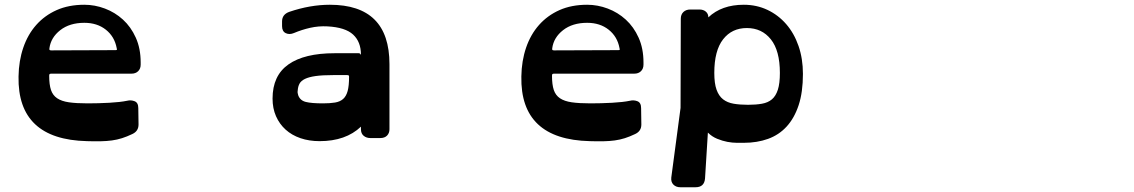

<svg xmlns="http://www.w3.org/2000/svg" viewBox="-20 -580 4774 808"><path d="M196 -270Q191 -270 189 -268.5Q187 -267 187 -261Q187 -224 194.5 -201.5Q202 -179 220.5 -166.5Q239 -154 270 -149.5Q301 -145 349 -145Q394 -145 440 -147.5Q486 -150 515 -156Q531 -160 546.5 -154Q562 -148 562 -125L563 -56Q563 -28 537 -16Q514 -5 493.5 1.5Q473 8 451 11Q429 14 403.5 14.5Q378 15 346 14Q53 7 58 -258Q59 -324 78 -379.5Q97 -435 132.5 -475Q168 -515 218.5 -537.5Q269 -560 335 -560Q379 -560 421.5 -544Q464 -528 497.5 -497.5Q531 -467 551.5 -421.5Q572 -376 572 -317V-308Q572 -291 561.5 -280.5Q551 -270 533 -270ZM335 -484Q273 -484 233.5 -453Q194 -422 188 -377Q187 -371 189 -369.5Q191 -368 196 -368L465 -369Q470 -369 471.5 -370Q473 -371 471 -378Q462 -426 425.5 -455Q389 -484 335 -484Z M1539 1Q1522 1 1510.5 -8.5Q1499 -18 1499 -36V-47Q1435 14 1325 14Q1281 14 1244.5 1.5Q1208 -11 1182 -34.5Q1156 -58 1141.5 -91Q1127 -124 1127 -165Q1127 -262 1194 -309Q1261 -356 1388 -356H1490Q1495 -356 1497 -352Q1499 -348 1499 -350Q1499 -404 1466 -434.5Q1433 -465 1358 -469Q1321 -471 1285.5 -463Q1250 -455 1217 -441Q1198 -433 1182.5 -440.5Q1167 -448 1167 -470V-490Q1167 -519 1197 -530Q1285 -560 1368 -560Q1619 -560 1619 -310V-36Q1619 -20 1609 -9.5Q1599 1 1580 1ZM1383 -264Q1337 -264 1308.5 -260Q1280 -256 1263.5 -248Q1247 -240 1240.5 -228Q1234 -216 1233 -200Q1232 -194 1232.5 -189.5Q1233 -185 1235 -179Q1243 -157 1267 -151Q1291 -145 1339 -145Q1369 -145 1390 -148.5Q1411 -152 1424 -163.5Q1437 -175 1443 -197Q1449 -219 1449 -257Q1449 -261 1447.5 -262.5Q1446 -264 1440 -264Z M2312 -270Q2307 -270 2305 -268.5Q2303 -267 2303 -261Q2303 -224 2310.5 -201.5Q2318 -179 2336.5 -166.5Q2355 -154 2386 -149.5Q2417 -145 2465 -145Q2510 -145 2556 -147.5Q2602 -150 2631 -156Q2647 -160 2662.5 -154Q2678 -148 2678 -125L2679 -56Q2679 -28 2653 -16Q2630 -5 2609.5 1.5Q2589 8 2567 11Q2545 14 2519.5 14.5Q2494 15 2462 14Q2169 7 2174 -258Q2175 -324 2194 -379.5Q2213 -435 2248.5 -475Q2284 -515 2334.5 -537.5Q2385 -560 2451 -560Q2495 -560 2537.5 -544Q2580 -528 2613.5 -497.5Q2647 -467 2667.5 -421.5Q2688 -376 2688 -317V-308Q2688 -291 2677.5 -280.5Q2667 -270 2649 -270ZM2451 -484Q2389 -484 2349.5 -453Q2310 -422 2304 -377Q2303 -371 2305 -369.5Q2307 -368 2312 -368L2581 -369Q2586 -369 2587.5 -370Q2589 -371 2587 -378Q2578 -426 2541.5 -455Q2505 -484 2451 -484Z M2961 -507Q3017 -560 3110 -560Q3164 -560 3209.5 -538.5Q3255 -517 3288.5 -478.5Q3322 -440 3340.5 -386.5Q3359 -333 3359 -269Q3359 -192 3341 -137.5Q3323 -83 3290.5 -47.5Q3258 -12 3212 4.5Q3166 21 3110 21Q3099 21 3081 21Q3063 21 3041 17Q3020 13 2998 4Q2976 -5 2959 -22L2947 171Q2944 208 2907 208H2843Q2825 208 2814 197Q2803 186 2805 167L2844 -126L2845 -501Q2845 -519 2856 -529.5Q2867 -540 2885 -540H2923Q2940 -540 2950.5 -531Q2961 -522 2961 -507ZM3123 -462Q3060 -462 3023 -414.5Q2986 -367 2986 -273Q2986 -229 2995.5 -202.5Q3005 -176 3023 -162Q3041 -148 3067.5 -143.5Q3094 -139 3128 -139Q3161 -139 3186.5 -143.5Q3212 -148 3228.5 -162Q3245 -176 3253.5 -202.5Q3262 -229 3262 -273Q3262 -367 3224 -414.5Q3186 -462 3123 -462Z"/></svg>

Font: OpenDyslexic3
Style: Bold
Weight: 700
Designer: Abelardo Gonzalez
Version: Version 1.000;PS 001.001;hotconv 1.0.56